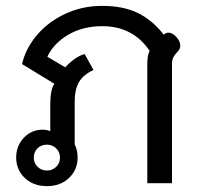

<svg xmlns="http://www.w3.org/2000/svg" viewBox="-20 -623 688 653"><path d="M35 -87Q35 -127 61 -154.5Q87 -182 126 -182Q138 -182 151 -177V-268Q151 -319 165 -338L55 -405Q67 -458 105.5 -503.5Q144 -549 202 -576Q260 -603 327 -603Q400 -603 449.5 -578.5Q499 -554 537 -505Q544 -512 553 -512Q564 -512 576 -501Q593 -485 593 -467Q593 -460 590 -455Q587 -450 581 -444Q573 -435 569 -427Q565 -419 565 -406V0H481V-407Q481 -435 489 -450Q432 -534 328 -534Q261 -534 211.5 -504.5Q162 -475 141 -430L202 -394Q214 -408 232.5 -421.5Q251 -435 268 -439L298 -385Q263 -369 248.5 -343.5Q234 -318 234 -278V-132Q244 -112 244 -87Q244 -46 215 -18Q186 10 140 10Q93 10 64 -18Q35 -46 35 -87ZM184 -87Q184 -106 171 -118.5Q158 -131 140 -131Q120 -131 107.5 -118.5Q95 -106 95 -87Q95 -68 108 -55.5Q121 -43 140 -43Q158 -43 171 -55.5Q184 -68 184 -87Z"/></svg>

Font: Niramit
Style: Regular
Weight: 400
Version: Version 1.000; ttfautohint (v1.6)